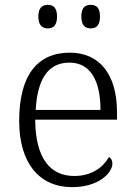

<svg xmlns="http://www.w3.org/2000/svg" viewBox="-20 -761 554 791"><path d="M354 -644C376 -644 392 -656 392 -693C392 -730 376 -741 354 -741C331 -741 315 -730 315 -693C315 -656 331 -644 354 -644ZM177 -644C199 -644 215 -656 215 -693C215 -730 199 -741 177 -741C155 -741 138 -730 138 -693C138 -656 155 -644 177 -644ZM277 10C388 10 443 -50 443 -87C443 -101 437 -110 429 -114C405 -72 358 -36 286 -36C186 -36 126 -110 125 -268H462V-299C462 -457 388 -544 268 -544C134 -544 59 -451 59 -263C59 -89 142 10 277 10ZM394 -308H127C134 -431 175 -503 266 -503C355 -503 394 -425 394 -308Z"/></svg>

Font: Noto Serif Lao Light
Style: Regular
Weight: 300
Designer: Monotype Design Team
Foundry: Monotype Imaging Inc.
Version: Version 2.003